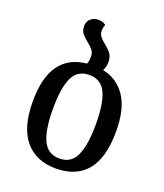

<svg xmlns="http://www.w3.org/2000/svg" viewBox="-143 -867 832 975"><g transform="rotate(20 273.0 -380.0)"><path d="M329 -540Q408 -524 453 -457.5Q498 -391 498 -269Q498 -127 440.5 -57.5Q383 12 272 12Q168 12 108 -57.5Q48 -127 48 -269Q48 -399 97 -466.5Q146 -534 241 -543Q248 -559 248 -583Q248 -604 236.5 -618.5Q225 -633 210 -644Q192 -658 177 -674.5Q162 -691 162 -717Q162 -742 178.5 -757Q195 -772 220 -772Q234 -772 243.5 -768.5Q253 -765 261 -759Q254 -741 254 -725Q254 -706 265.5 -693Q277 -680 292 -668Q310 -654 325.5 -636Q341 -618 341 -586Q341 -561 329 -540ZM274 -42Q337 -42 363 -99.5Q389 -157 389 -269Q389 -381 363 -437Q337 -493 273 -493Q209 -493 183 -437Q157 -381 157 -269Q157 -157 183.5 -99.5Q210 -42 274 -42Z"/></g></svg>

Font: Noto Serif Georgian SemiCondensed Medium
Style: Regular
Weight: 500
Width: 4
Designer: Monotype Design Team, Akaki Razmadze
Foundry: Google LLC
Version: Version 2.003; ttfautohint (v1.8.4.7-5d5b)